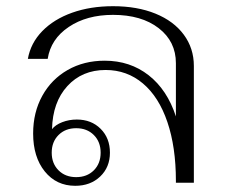

<svg xmlns="http://www.w3.org/2000/svg" viewBox="-20 -590 730 620"><path d="M87 -159Q87 -227 116.5 -280.5Q146 -334 198.5 -364Q251 -394 318 -394Q400 -394 460 -347Q520 -300 548 -214V-386Q548 -456 492.5 -499Q437 -542 345 -542Q260 -542 202 -503Q144 -464 134 -400H70Q79 -451 116.5 -489.5Q154 -528 213 -549Q272 -570 345 -570Q423 -570 482 -546Q541 -522 573.5 -478Q606 -434 606 -377V0H548V-6Q548 -115 520.5 -196Q493 -277 441.5 -320.5Q390 -364 321 -364Q245 -364 197.5 -312Q150 -260 148 -173Q159 -187 181 -195.5Q203 -204 228 -204Q275 -204 305 -174Q335 -144 335 -97Q335 -50 303.5 -20Q272 10 223 10Q162 10 124.5 -36.5Q87 -83 87 -159ZM305 -97Q305 -132 283 -154Q261 -176 226 -176Q191 -176 169 -154Q147 -132 147 -97Q147 -62 169 -40Q191 -18 226 -18Q261 -18 283 -40Q305 -62 305 -97Z"/></svg>

Font: Fahkwang ExtraLight
Style: Regular
Weight: 275
Designer: Suppakit Chalermlarp | Katatrad Co.,Ltd.
Foundry: Cadson Demak Co.,Ltd.
Version: Version 1.000; ttfautohint (v1.6)